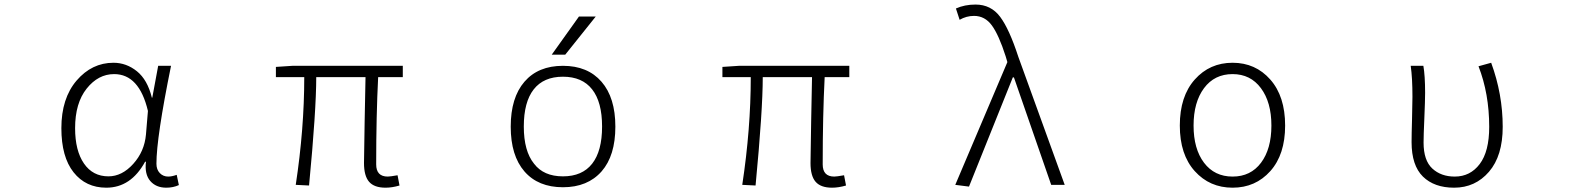

<svg xmlns="http://www.w3.org/2000/svg" viewBox="-20 -828 7040 860"><path d="M456.1 12.7Q364.3 12.7 309.6 -56.2Q254.9 -125 254.9 -253.9Q254.9 -387.7 323.2 -467.3Q391.6 -546.9 488.3 -546.9Q545.9 -546.9 593.3 -508.8Q640.6 -470.7 660.2 -390.6H662.1L688.5 -533.2H746.1Q680.7 -211.9 680.7 -94.7Q680.7 -68.4 695.8 -52.7Q710.9 -37.1 733.4 -37.1Q750 -37.1 771.5 -44.9L781.2 1Q755.9 12.7 724.6 12.7Q678.7 12.7 652.8 -17.6Q627 -47.9 633.8 -103.5H629.9Q566.4 12.7 456.1 12.7ZM465.8 -38.1Q526.4 -38.1 576.7 -93.8Q627 -149.4 633.8 -225.6L642.6 -331.1Q603.5 -496.1 491.2 -496.1Q419.9 -496.1 368.2 -431.2Q316.4 -366.2 316.4 -253.9Q316.4 -153.3 356 -95.7Q395.5 -38.1 465.8 -38.1Z M1707 12.7Q1656.2 12.7 1633.3 -13.7Q1610.4 -40 1610.4 -97.7Q1610.4 -134.8 1613.3 -283.7Q1616.2 -432.6 1617.2 -482.4H1396.5Q1396.5 -334 1364.3 2.9L1304.7 0Q1342.8 -251 1342.8 -482.4H1215.8V-528.3L1290 -533.2H1784.2V-482.4H1673.8Q1665 -310.5 1665 -91.8Q1665 -37.1 1716.8 -37.1Q1727.5 -37.1 1760.7 -43L1769.5 2.9Q1736.3 12.7 1707 12.7Z M2372.1 -94.7Q2415 -38.1 2501.5 -38.1Q2587.9 -38.1 2632.3 -94.7Q2676.8 -151.4 2676.8 -261.2Q2676.8 -371.1 2632.3 -427.7Q2587.9 -484.4 2501.5 -484.4Q2415 -484.4 2370.6 -427.7Q2326.2 -371.1 2326.2 -261.2Q2326.2 -151.4 2372.1 -94.7ZM2674.8 -60.5Q2612.3 10.7 2501.5 10.7Q2390.6 10.7 2329.1 -60.1Q2267.6 -130.9 2267.6 -260.7Q2267.6 -390.6 2329.1 -461.9Q2390.6 -533.2 2501.5 -533.2Q2612.3 -533.2 2674.3 -461.9Q2736.3 -390.6 2736.3 -260.7Q2736.3 -130.9 2674.8 -60.5ZM2573.2 -753.9H2648.4L2511.7 -583H2451.2Z M3707 12.7Q3656.2 12.7 3633.3 -13.7Q3610.4 -40 3610.4 -97.7Q3610.4 -134.8 3613.3 -283.7Q3616.2 -432.6 3617.2 -482.4H3396.5Q3396.5 -334 3364.3 2.9L3304.7 0Q3342.8 -251 3342.8 -482.4H3215.8V-528.3L3290 -533.2H3784.2V-482.4H3673.8Q3665 -310.5 3665 -91.8Q3665 -37.1 3716.8 -37.1Q3727.5 -37.1 3760.7 -43L3769.5 2.9Q3736.3 12.7 3707 12.7Z M4320.3 7.8 4258.8 0 4492.2 -549.8 4484.4 -576.2Q4454.1 -670.9 4422.9 -713.9Q4391.6 -756.8 4342.8 -756.8Q4308.6 -756.8 4278.3 -739.3L4261.7 -790Q4300.8 -807.6 4349.6 -807.6Q4418.9 -807.6 4460 -752.4Q4501 -697.3 4541 -574.2L4749 0H4688.5L4521.5 -481.4H4516.6Z M5264.6 -265.6Q5264.6 -396.5 5331.5 -471.7Q5398.4 -546.9 5501 -546.9Q5603.5 -546.9 5669.9 -471.7Q5736.3 -396.5 5736.3 -265.6Q5736.3 -135.7 5669.9 -61.5Q5603.5 12.7 5501 12.7Q5398.4 12.7 5331.5 -61.5Q5264.6 -135.7 5264.6 -265.6ZM5501 -496.1Q5419.9 -496.1 5373 -433.1Q5326.2 -370.1 5326.2 -265.6Q5326.2 -161.1 5373 -99.1Q5419.9 -37.1 5501 -37.1Q5582 -37.1 5628.4 -99.1Q5674.8 -161.1 5674.8 -265.6Q5674.8 -370.1 5627.9 -433.1Q5581.1 -496.1 5501 -496.1Z M6493.2 12.7Q6404.3 12.7 6353.5 -37.1Q6302.7 -86.9 6302.7 -191.4Q6302.7 -225.6 6304.7 -293Q6306.6 -360.4 6306.6 -394.5Q6306.6 -479.5 6298.8 -533.2H6355.5Q6363.3 -489.3 6363.3 -412.1Q6363.3 -377.9 6359.9 -299.3Q6356.4 -220.7 6356.4 -189.5Q6356.4 -109.4 6395.5 -73.2Q6434.6 -37.1 6496.1 -37.1Q6565.4 -37.1 6607.9 -93.3Q6650.4 -149.4 6650.4 -259.8Q6650.4 -408.2 6602.5 -531.2L6659.2 -546.9Q6710.9 -406.2 6710.9 -259.8Q6710.9 -129.9 6649.4 -58.6Q6587.9 12.7 6493.2 12.7Z"/></svg>

Font: GenEi Gothic M Light
Style: Regular
Weight: 300
Designer: o_tamon (Modified); [Source Han Sans]
Ryoko NISHIZUKA  (kana & ideographs); Paul D. Hunt (Latin, Greek & Cyrillic); Wenl
Version: Version 1.1a;Original Version 1.004